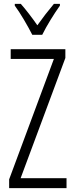

<svg xmlns="http://www.w3.org/2000/svg" viewBox="-20 -967 382 987"><path d="M146 -788H197C220 -835 258 -896 288 -938V-947H257C223 -906 202 -879 172 -837C145 -876 112 -919 87 -947H56V-938C85 -899 122 -835 146 -788ZM322 0V-51H86L316 -669V-714H35V-664H257L27 -45V0Z"/></svg>

Font: Noto Sans Lao Looped ExtraCondensed Light
Style: Regular
Weight: 300
Width: 2
Designer: Mark Frömberg, Ben Mitchell
Foundry: The Fontpad Ltd
Version: Version 1.002